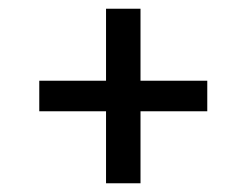

<svg xmlns="http://www.w3.org/2000/svg" viewBox="-20 -560 565 440"><path d="M302 -140H223V-305H70V-375H223V-540H302V-375H455V-305H302Z"/></svg>

Font: Iosevka Pride
Style: Regular
Weight: 400
Monospace: yes
Designer: Belleve Invis
Foundry: Belleve Invis
Version: Version 30.3.1; ttfautohint (v1.8.4)